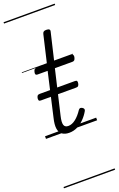

<svg xmlns="http://www.w3.org/2000/svg" viewBox="-229 -939 849 1369"><g transform="rotate(-20 195.0 -255.0)"><path d="M172 16Q139 16 119 1.5Q99 -13 94.5 -43.5Q90 -74 102 -123L177 -452H100Q90 -452 86.5 -458Q83 -464 86 -476Q89 -489 94.5 -494.5Q100 -500 110 -500H189L238 -710Q241 -721 247.5 -725.5Q254 -730 267 -730Q283 -730 289.5 -724.5Q296 -719 293 -708L244 -500H375Q385 -500 388.5 -494Q392 -488 389 -476Q386 -463 380.5 -457.5Q375 -452 365 -452H232L154 -119Q143 -73 149.5 -52.5Q156 -32 182 -32Q210 -32 238 -54Q266 -76 291 -114Q297 -122 303.5 -123Q310 -124 319 -119Q329 -113 330.5 -106Q332 -99 328 -92Q311 -62 287 -37.5Q263 -13 234 1.5Q205 16 172 16ZM59 -270Q47 -270 44.5 -276.5Q42 -283 43 -293Q45 -304 50 -310.5Q55 -317 68 -317H336Q348 -317 350.5 -310Q353 -303 351 -293Q349 -282 344 -276Q339 -270 327 -270ZM0 365H388V375H0ZM0 -20H388V0H0ZM0 -505H388V-500H0ZM0 -885H388V-875H0Z"/></g></svg>

Font: Playwrite AT Guides
Style: Italic
Weight: 400
Italic angle: -13.0072°
Designer: Veronika Burian, José Scaglione
Foundry: TypeTogether
Version: Version 1.002